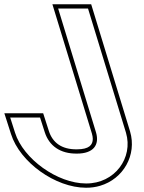

<svg xmlns="http://www.w3.org/2000/svg" viewBox="-118 -810 673 900"><path d="M176 -700 154.6 -770H294.6L316 -700L472.2 -189L472.5 -188C507.6 -70 419.6 51 285.3 50C151.3 50 -8.9 -65 -47.5 -188L-70.2 -259H69.8L91.9 -190C112.2 -127 163.8 -89 242.5 -90C319.5 -90 349.3 -130 332.2 -189ZM127.6 -790 313 -183.3C315.6 -174.5 316.8 -166.1 316.9 -159.1C317 -131 300.3 -110 242.4 -110C170.8 -109.1 128.5 -141.5 111 -196.1L84.4 -279H-97.6L-66.5 -182C-24.9 -49.3 141.9 70 285.2 70C308.3 70.2 330.6 67 351.1 60.9C460.3 28.8 524.5 -83.5 491.7 -193.8L309.4 -790Z"/></svg>

Font: Nordica Plus
Style: NordicaClassicRgOpOblOl
Weight: 500
Version: Version 1.01